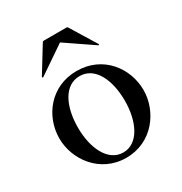

<svg xmlns="http://www.w3.org/2000/svg" viewBox="-169 -833 920 972"><g transform="rotate(-30 291.0 -347.5)"><path d="M128 -550C129 -550 129 -550 131 -551L291 -660L451 -551C452 -550 453 -550 454 -550C455 -550 457 -551 457 -553C457 -554 457 -554 456 -556L365 -704C363 -708 360 -709 356 -709H225C221 -709 218 -708 216 -704L125 -556C124 -554 124 -554 124 -553C124 -551 126 -550 128 -550ZM291 14C444 14 537 -117 537 -240C537 -369 444 -493 291 -493C138 -493 45 -369 45 -240C45 -117 138 14 291 14ZM291 -17C202 -17 154 -121 154 -240C154 -365 202 -463 291 -463C380 -463 428 -365 428 -240C428 -121 380 -17 291 -17Z"/></g></svg>

Font: Shippori Mincho OTF SemiBold
Style: Regular
Weight: 600
Designer: FONTDASU
Foundry: FONTDASU / Google Inc. / but / Adobe
Version: Version 3.300;hotconv 1.0.109;makeotfexe 2.5.65596